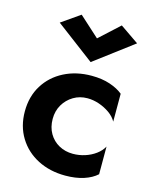

<svg xmlns="http://www.w3.org/2000/svg" viewBox="-112 -807 712 892"><g transform="rotate(15 244.0 -361.0)"><path d="M362 -732 452 -670 266 -530 80 -670 169 -732 266 -644ZM164 -230Q164 -190 181.5 -160Q199 -130 229 -113.5Q259 -97 296 -97Q326 -97 354 -106Q382 -115 404.5 -131.5Q427 -148 439 -170V-37Q415 -15 376.5 -2.5Q338 10 288 10Q214 10 155.5 -20Q97 -50 63.5 -104.5Q30 -159 30 -230Q30 -302 63.5 -356Q97 -410 155.5 -440Q214 -470 288 -470Q338 -470 376.5 -457Q415 -444 439 -424V-290Q427 -312 403.5 -328.5Q380 -345 352 -354.5Q324 -364 296 -364Q259 -364 229 -346Q199 -328 181.5 -298Q164 -268 164 -230Z"/></g></svg>

Font: Venryn Sans SemiBold
Style: Regular
Weight: 600
Designer: Owen Earl, indestructible type* (font) & Cristiano Sobral (main changes)
Version: Version 3.60;October 28, 2020;FontCreator 13.0.0.2681 64-bit